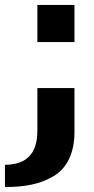

<svg xmlns="http://www.w3.org/2000/svg" viewBox="-20 -506 381 776"><path d="M131 23V-150H281V27Q281 91 259 136.5Q237 182 196.5 206Q156 230 108.5 240Q61 250 0 250V160Q131 160 131 23ZM281 -336H131V-486H281Z"/></svg>

Font: Aneo
Style: Bold
Weight: 700
Designer: Anastasios Pappas
Foundry: Anastasios Pappas
Version: Version 1.000